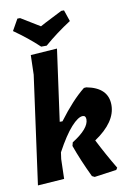

<svg xmlns="http://www.w3.org/2000/svg" viewBox="-98 -961 712 1034"><g transform="rotate(-10 257.5 -444.0)"><path d="M327 -900 348 -838Q269 -787 202 -729H172Q114 -784 37 -838L72 -900H87Q148 -863 190 -837Q213 -850 257 -872Q301 -894 312 -900ZM373 -471Q490 -449 490 -354Q490 -261 371 -181Q413 -98 462 -16L455 -5L334 12L320 5Q274 -91 245 -173L250 -192Q344 -251 344 -301Q344 -322 327 -322Q302 -322 263.5 -279.5Q225 -237 178 -150L173 -114L170 -6L25 4L106 -587L109 -694L254 -704L200 -313H215Q292 -416 360 -470Z"/></g></svg>

Font: Alegreya Sans SC ExtraBold
Style: Italic
Weight: 800
Italic angle: -7°
Designer: Juan Pablo del Peral
Foundry: Huerta Tipografica
Version: Version 2.007